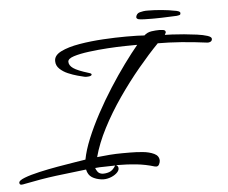

<svg xmlns="http://www.w3.org/2000/svg" viewBox="-140 -698 942 792"><g transform="rotate(-5 331.5 -302.0)"><path d="M249 36Q226 33 210 23Q194 13 189 -10Q125 -3 63 5Q1 13 -68 27Q-72 28 -75.5 28.5Q-79 29 -82 29Q-90 29 -90 20Q-90 11 -65.5 1.5Q-41 -8 -3.5 -16.5Q34 -25 74 -32Q114 -39 146 -44Q178 -49 190 -51Q197 -89 216.5 -136.5Q236 -184 264 -236Q292 -288 324 -338Q356 -388 387.5 -431Q419 -474 444 -504H437Q426 -504 394 -503.5Q362 -503 322 -500.5Q282 -498 243.5 -493Q205 -488 180 -480Q155 -472 155 -459Q155 -444 172 -432Q189 -420 235 -406Q246 -403 246 -399Q246 -391 226 -391Q224 -391 221 -391Q218 -391 215 -392Q206 -394 187.5 -399Q169 -404 149 -412.5Q129 -421 115 -434.5Q101 -448 101 -466Q100 -490 130 -505Q160 -520 207.5 -528Q255 -536 306.5 -539Q358 -542 401 -542Q427 -542 447 -541.5Q467 -541 477 -540Q490 -552 507.5 -554.5Q525 -557 541 -557Q547 -557 556.5 -555.5Q566 -554 566 -545L561 -535Q569 -535 591 -534Q613 -533 640.5 -530.5Q668 -528 693.5 -524.5Q719 -521 736 -515.5Q753 -510 753 -502Q753 -494 746.5 -490.5Q740 -487 733 -488Q619 -503 529 -503Q489 -462 444.5 -408.5Q400 -355 358.5 -295Q317 -235 285.5 -174Q254 -113 239 -57Q265 -60 291.5 -62Q318 -64 344 -64H376Q400 -64 427.5 -61.5Q455 -59 475 -49.5Q495 -40 495 -20Q495 -14 491 -5.5Q487 3 479 3L472 2Q436 -9 398.5 -13Q361 -17 323 -17H314Q323 -13 323 -3Q323 7 311.5 17Q300 27 283 32.5Q266 38 249 36ZM254 13Q268 14 283 9Q298 4 310 -16Q294 -15 269 -15Q244 -15 227 -13Q229 -6 235 2.5Q241 11 254 13ZM513 -606Q500 -606 483 -606.5Q466 -607 458 -609Q450 -612 450 -618Q450 -623 455 -630Q459 -635 466.5 -637Q474 -639 481 -640Q486 -641 491 -641Q496 -641 502 -641Q528 -641 559 -638Q590 -635 608 -631Q618 -630 625.5 -627Q633 -624 633 -619Q633 -613 629 -611.5Q625 -610 617 -609Q612 -609 593 -608Q574 -607 554 -606.5Q534 -606 525 -606Z"/></g></svg>

Font: Corinthia
Style: Bold
Weight: 700
Designer: Robert E. Leuschke
Foundry: Robert E. Leuschke
Version: Version 1.013; ttfautohint (v1.8.3)